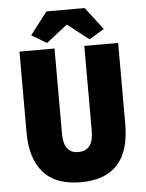

<svg xmlns="http://www.w3.org/2000/svg" viewBox="-57 -880 715 938"><g transform="rotate(-5 300.0 -411.0)"><path d="M302 12Q178 12 118 -57Q58 -126 58 -252V-650H230V-232Q230 -136 302 -136Q376 -136 376 -232V-650H542V-252Q542 12 302 12ZM196 -680 122 -724 206 -834H394L478 -724L404 -680L302 -760H298Z"/></g></svg>

Font: TypoPRO Source Code Pro
Style: Regular
Weight: 900
Monospace: yes
Designer: Paul D. Hunt, Teo Tuominen
Foundry: Adobe Systems Incorporated
Version: Version 2.010;PS 1.0;hotconv 1.0.84;makeotf.lib2.5.63406